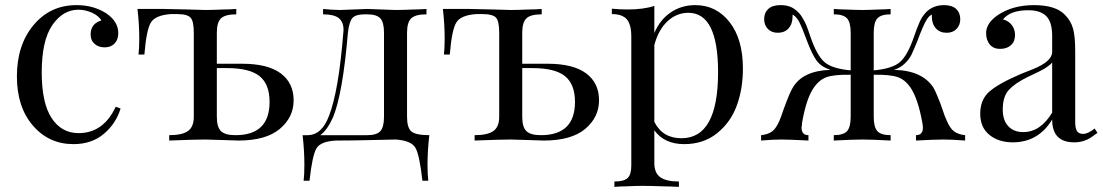

<svg xmlns="http://www.w3.org/2000/svg" viewBox="-20 -549 4308 750"><path d="M267 14Q171 14 108.5 -58.5Q46 -131 46 -251Q46 -373 111 -451Q176 -529 279 -529Q345 -529 395 -497Q442 -465 442 -420Q442 -394 427.5 -379Q413 -364 389 -364Q365 -364 349.5 -377.5Q334 -391 334 -414Q334 -457 376 -469Q366 -487 340 -499Q314 -511 286 -511Q226 -511 184.5 -451Q143 -391 143 -266Q143 -147 181.5 -88Q220 -29 287 -29Q384 -29 432 -132L451 -125Q433 -66 385.5 -26Q338 14 267 14Z M827 -300H926Q1026 -300 1076.5 -262.5Q1127 -225 1127 -157Q1127 -91 1073 -45.5Q1019 0 911 0Q908 0 850 -2Q792 -4 781 -4Q741 -4 641 0V-21Q691 -21 714 -37Q737 -53 737 -93V-422Q737 -466 724.5 -480Q712 -494 671 -494H648Q588 -490 570 -462Q552 -434 544 -336H521Q524 -358 524 -398Q524 -454 517 -514H621Q644 -514 712 -512Q780 -510 783 -510Q805 -510 855 -512Q866 -512 877 -512.5Q888 -513 894 -513.5Q900 -514 903 -514V-493Q860 -493 843.5 -477.5Q827 -462 827 -421ZM900 -21Q1033 -21 1033 -151Q1033 -220 994 -251.5Q955 -283 867 -283H827V-93Q827 -53 843 -37Q859 -21 900 -21Z M1657 -21Q1650 39 1650 95Q1650 134 1653 157H1630Q1619 56 1602.5 28Q1586 0 1526 -4Q1517 -4 1435.5 -2Q1354 0 1293 0Q1233 3 1216.5 30Q1200 57 1189 157H1166Q1169 134 1169 95Q1169 39 1162 -21H1181Q1237 -21 1265 -96Q1303 -193 1321 -421L1322 -431Q1322 -464 1303 -478.5Q1284 -493 1242 -493V-514Q1243 -514 1253 -513Q1263 -512 1278.5 -511Q1294 -510 1310 -510Q1315 -510 1361 -512Q1409 -514 1416 -514Q1422 -514 1468 -512Q1514 -510 1525 -510Q1548 -510 1598 -512Q1608 -512 1619.5 -512.5Q1631 -513 1637 -513.5Q1643 -514 1646 -514V-493Q1603 -493 1586.5 -477.5Q1570 -462 1570 -421V-93Q1570 -50 1587 -35.5Q1604 -21 1657 -21ZM1414 -493H1405Q1369 -493 1356.5 -478.5Q1344 -464 1339 -421Q1319 -184 1281 -91Q1258 -40 1231 -21H1414Q1451 -21 1465.5 -36.5Q1480 -52 1480 -93V-421Q1480 -462 1465.5 -477.5Q1451 -493 1414 -493Z M2020 -300H2119Q2219 -300 2269.5 -262.5Q2320 -225 2320 -157Q2320 -91 2266 -45.5Q2212 0 2104 0Q2101 0 2043 -2Q1985 -4 1974 -4Q1934 -4 1834 0V-21Q1884 -21 1907 -37Q1930 -53 1930 -93V-422Q1930 -466 1917.5 -480Q1905 -494 1864 -494H1841Q1781 -490 1763 -462Q1745 -434 1737 -336H1714Q1717 -358 1717 -398Q1717 -454 1710 -514H1814Q1837 -514 1905 -512Q1973 -510 1976 -510Q1998 -510 2048 -512Q2059 -512 2070 -512.5Q2081 -513 2087 -513.5Q2093 -514 2096 -514V-493Q2053 -493 2036.5 -477.5Q2020 -462 2020 -421ZM2093 -21Q2226 -21 2226 -151Q2226 -220 2187 -251.5Q2148 -283 2060 -283H2020V-93Q2020 -53 2036 -37Q2052 -21 2093 -21Z M2696 -529Q2778 -529 2830 -462.5Q2882 -396 2882 -281Q2882 -202 2858 -136.5Q2834 -71 2781 -28.5Q2728 14 2653 14Q2575 14 2536 -40V88Q2536 127 2559.5 143.5Q2583 160 2632 160V181Q2628 181 2620.5 180.5Q2613 180 2599.5 179.5Q2586 179 2575 179Q2517 177 2488 177Q2468 177 2422 179Q2413 179 2403 179.5Q2393 180 2388 180.5Q2383 181 2380 181V160Q2417 160 2431.5 146.5Q2446 133 2446 98V-406Q2446 -453 2428.5 -473.5Q2411 -494 2370 -494V-515Q2401 -512 2432 -512Q2494 -512 2536 -526V-420Q2558 -472 2600 -500.5Q2642 -529 2696 -529ZM2642 -9Q2785 -9 2785 -267Q2785 -499 2669 -499Q2623 -499 2587.5 -466Q2552 -433 2536 -373V-73Q2568 -9 2642 -9Z M3549 -402Q3560 -435 3574 -467Q3604 -529 3667 -529Q3699 -529 3715 -514Q3731 -499 3731 -474Q3731 -451 3716.5 -436Q3702 -421 3678 -421Q3651 -421 3635.5 -438.5Q3620 -456 3620 -485V-492Q3610 -488 3601 -474Q3588 -455 3562 -385Q3548 -351 3540 -334.5Q3532 -318 3514.5 -301Q3497 -284 3472 -276Q3582 -274 3626 -207Q3634 -193 3642 -173Q3654 -145 3661 -123Q3670 -95 3679 -76Q3691 -48 3706.5 -36Q3722 -24 3750 -21V0Q3698 -4 3665 -4Q3633 -4 3558 0V-21Q3585 -21 3585 -50Q3585 -59 3583 -69Q3566 -164 3536 -208Q3515 -238 3486 -248Q3457 -258 3393 -257V-93Q3393 -52 3407.5 -36.5Q3422 -21 3459 -21V0Q3384 -4 3349 -4Q3312 -4 3237 0V-21Q3274 -21 3288.5 -36.5Q3303 -52 3303 -93V-257Q3239 -258 3210 -248Q3181 -238 3160 -208Q3130 -167 3113 -69Q3113 -66 3112.5 -61.5Q3112 -57 3111.5 -54.5Q3111 -52 3111 -51Q3111 -21 3138 -21V0Q3063 -4 3031 -4Q3000 -4 2953 0V-21Q2981 -24 2996.5 -36Q3012 -48 3024 -76Q3029 -86 3041 -122Q3065 -188 3077 -207Q3116 -273 3224 -276Q3188 -288 3170.5 -311.5Q3153 -335 3134 -385Q3112 -445 3101 -465Q3090 -485 3076 -492V-485Q3076 -456 3060.5 -438.5Q3045 -421 3018 -421Q2994 -421 2979.5 -436Q2965 -451 2965 -474Q2965 -499 2981 -514Q2997 -529 3029 -529Q3066 -529 3088 -510Q3103 -499 3113.5 -481.5Q3124 -464 3129.5 -451Q3135 -438 3147 -402Q3171 -333 3200 -307Q3229 -281 3303 -274V-421Q3303 -462 3288.5 -477.5Q3274 -493 3237 -493V-514Q3239 -514 3244.5 -513.5Q3250 -513 3260.5 -512.5Q3271 -512 3280 -512Q3326 -510 3349 -510Q3369 -510 3415 -512Q3424 -512 3434.5 -512.5Q3445 -513 3450.5 -513.5Q3456 -514 3459 -514V-493Q3422 -493 3407.5 -477.5Q3393 -462 3393 -421V-274Q3467 -281 3496 -307Q3525 -333 3549 -402Z M3997 -509Q3926 -509 3898 -473Q3919 -468 3932 -451.5Q3945 -435 3945 -412Q3945 -387 3929 -372.5Q3913 -358 3886 -358Q3861 -358 3846.5 -375Q3832 -392 3832 -420Q3832 -459 3879 -491Q3937 -529 4019 -529Q4104 -529 4140 -491Q4163 -468 4171.5 -437.5Q4180 -407 4180 -351V-73Q4180 -48 4187 -37Q4194 -26 4211 -26Q4230 -26 4256 -47L4267 -30Q4245 -14 4236 -8.5Q4227 -3 4211.5 2Q4196 7 4176 7Q4090 7 4090 -82Q4036 7 3936 7Q3881 7 3845 -22Q3809 -51 3809 -105Q3809 -160 3845 -191.5Q3881 -223 3970 -261L4018 -280Q4090 -310 4090 -346V-408Q4090 -463 4067 -486Q4044 -509 3997 -509ZM3994 -248Q3945 -224 3921 -198Q3897 -172 3897 -121Q3897 -79 3918.5 -56Q3940 -33 3977 -33Q4044 -33 4090 -109V-305Q4083 -296 4065 -284Q4050 -274 3994 -248Z"/></svg>

Font: Playfair Display
Style: Regular
Weight: 400
Designer: Claus Eggers S?rensen
Foundry: Claus Eggers S?rensen
Version: Version 1.003